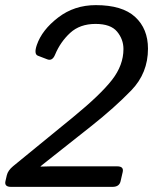

<svg xmlns="http://www.w3.org/2000/svg" viewBox="-29 -729 597 749"><path d="M14.2 0Q-12.7 0 -7.8 -22L-2.4 -45.4Q2 -64 22 -80.6L257.8 -273.4Q362.8 -359.4 407.7 -417Q452.6 -474.6 452.6 -537.6Q452.6 -575.7 427.7 -605.7Q402.8 -635.7 343.8 -635.7Q282.7 -635.7 244.6 -600.6Q206.5 -565.4 186 -516.1Q175.3 -489.7 155.3 -497.6L118.7 -511.7Q102.5 -518.1 114.7 -553.7Q134.8 -612.3 197.8 -660.6Q260.7 -709 344.7 -709Q448.2 -709 498.3 -662.8Q548.3 -616.7 548.3 -539.1Q548.3 -443.8 483.2 -376.5Q418 -309.1 326.7 -236.8L129.9 -81.1L129.4 -79.1Q149.4 -80.1 168.9 -80.1H428.2Q454.6 -80.1 449.7 -58.1L441.4 -22Q436.5 0 409.7 0Z"/></svg>

Font: Istok
Style: Italic
Weight: 500
Italic angle: -13°
Designer: Andrey V. Panov
Foundry: Andrey V. Panov
Version: Version 1.0.3